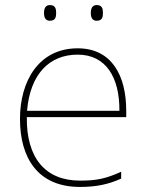

<svg xmlns="http://www.w3.org/2000/svg" viewBox="-20 -729 580 759"><path d="M154 -678C154 -661 159 -647 177 -647C199 -647 202 -661 202 -678C202 -694 199 -709 177 -709C159 -709 154 -694 154 -678ZM339 -678C339 -661 344 -647 362 -647C384 -647 387 -661 387 -678C387 -694 384 -709 362 -709C344 -709 339 -694 339 -678ZM287 -538C133 -538 59 -408 59 -259C59 -104 130 10 296 10C360 10 408 0 459 -23V-50C397 -22 360 -15 296 -15C159 -15 84 -105 86 -266H479V-291C479 -430 422 -538 287 -538ZM287 -513C399 -513 453 -423 452 -291H87C99 -436 175 -513 287 -513Z"/></svg>

Font: Noto Sans Georgian Thin
Style: Regular
Weight: 100
Designer: Monotype Design Team, Akaki Razmadze
Foundry: Google LLC
Version: Version 2.005